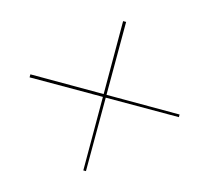

<svg xmlns="http://www.w3.org/2000/svg" viewBox="-89 -682 759 695"><g transform="rotate(-30 290.0 -335.0)"><path d="M491 -528 297.5 -335 491 -141 484 -134 290 -327.5 95 -133 88 -140 282.5 -335 88 -529 96 -537 290 -342.5 483 -536Z"/></g></svg>

Font: Lato TR Hairline
Style: Regular
Weight: 250
Designer: Lukasz Dziedzic
Foundry: Lukasz Dziedzic
Version: Version 1.104 2013